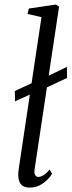

<svg xmlns="http://www.w3.org/2000/svg" viewBox="-20 -838 324 868"><path d="M48 -380 47 -426.5 141.5 -470.5 175.5 -484 282.5 -535.5 283 -485.5 173.5 -434.5 137.5 -420.5ZM136 -70Q134 -54 139.5 -46Q145 -38 153 -38Q163 -38 175.5 -45.2Q188 -52.5 204.5 -71L215.5 -52.5Q209 -41 195 -26.5Q181 -12 160.8 -1Q140.5 10 114.5 10Q98 10 86.2 4.2Q74.5 -1.5 68.5 -14.8Q62.5 -28 62.5 -49.5Q62.5 -53.5 63.2 -60.8Q64 -68 65 -76.8Q66 -85.5 67.5 -93.5L167.5 -760.5L104.5 -775L110.5 -799.5L233 -817.5L247 -807.5Z"/></svg>

Font: Merriweather 72pt Light
Style: Italic
Weight: 300
Italic angle: -7.8°
Version: Version 2.101